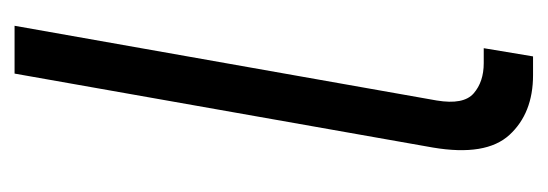

<svg xmlns="http://www.w3.org/2000/svg" viewBox="-258 -476 734 257"><g transform="rotate(-90 108.5 -348.0)"><path d="M138 -695H202L102 -130Q96 -94 111.5 -80.5Q127 -67 152 -67H172L161 -1H136Q85 -1 56 -32.5Q27 -64 39 -135Z"/></g></svg>

Font: Marvel
Style: Bold Italic
Weight: 700
Italic angle: -12°
Designer: Carolina Trebol
Foundry: Carolina Trebol
Version: Version 1.001